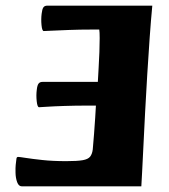

<svg xmlns="http://www.w3.org/2000/svg" viewBox="-20 -659 598 679"><path d="M57.3 0Q46 0 40.6 -14.9Q35.2 -29.9 34.9 -48.3Q34.5 -66.7 35.5 -75.7Q37.2 -92.3 38.2 -98.2Q39.2 -104.1 44 -104.1Q48.8 -104.1 70.9 -100.6Q93 -97.1 129.9 -93.1Q166.8 -89.1 214.5 -89.1Q253.5 -89.1 272.5 -92.5Q291.5 -95.9 298.8 -105.1Q306 -114.4 308 -130.3Q310.5 -155.3 312.6 -185.5Q314.7 -215.7 316.7 -243.2Q318.7 -270.8 319.2 -285.6H292.8Q246.2 -285.6 207.9 -284.3Q169.6 -283.1 146 -281.5Q122.3 -279.8 118.1 -279.8Q112.1 -279.8 109.8 -301.1Q107.5 -322.4 110.1 -341.8Q111.8 -357.6 116.5 -363.5Q121.1 -369.4 130.4 -369.4H326Q327.2 -391.7 328.8 -419.4Q330.5 -447.1 331.5 -474.8Q332.5 -502.6 332.5 -524.3Q332.5 -546 331 -554.5H303.5Q262.9 -554.5 225.6 -553.1Q188.3 -551.7 163.7 -550.5Q139.1 -549.2 134.8 -549.2Q128.8 -549.2 126.8 -570.3Q124.8 -591.3 127.3 -610.6Q129.1 -626.5 133.3 -632.7Q137.6 -639 147.1 -639H518.6Q513.8 -588.8 509.3 -525.4Q504.8 -462 500.7 -394.8Q496.6 -327.5 493.2 -262.5Q489.8 -197.4 487.2 -142.8Q484.6 -88.2 482.6 -50.6Q480.6 -13 479.8 0Z"/></svg>

Font: Briem Hand Thin
Style: Regular
Weight: 100
Designer: Gunnlaugur SE Briem, Eben Sorkin
Foundry: Sorkin Type Co.
Version: Version 1.003